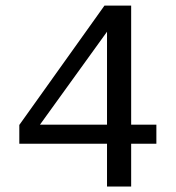

<svg xmlns="http://www.w3.org/2000/svg" viewBox="-20 -679 640 699"><path d="M457.5 -155.8V0H369.6V-155.8H50.3V-224.1L360.4 -658.7H457.5V-225.1H549.3V-155.8ZM369.6 -563.5 125.5 -225.1H369.6Z"/></svg>

Font: Cousine
Style: Regular
Weight: 400
Monospace: yes
Designer: Steve Matteson
Foundry: Ascender Corporation
Version: Version 1.20